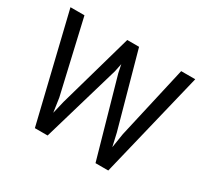

<svg xmlns="http://www.w3.org/2000/svg" viewBox="-146 -912 1178 1114"><g transform="rotate(30 443.5 -355.5)"><path d="M235.8 -224.1 249.5 -130.4 269.5 -214.8 410.2 -710.9H489.3L626.5 -214.8L646 -128.9L661.1 -224.6L771.5 -710.9H865.7L693.4 0H607.9L461.4 -518.1L450.2 -572.3L439 -518.1L287.1 0H201.7L29.8 -710.9H123.5Z"/></g></svg>

Font: Shabnam FD
Style: Regular
Weight: 400
Foundry: DejaVu fonts team - Redesigned by Saber Rastikerdar - Based on Vazir font
Version: Version 5.00;October 20, 2019;FontCreator 12.0.0.2547 64-bit